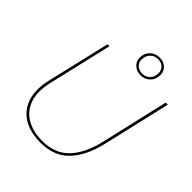

<svg xmlns="http://www.w3.org/2000/svg" viewBox="-239 -1018 1174 1174"><g transform="rotate(45 348.0 -431.0)"><path d="M310 11Q218 11 158.5 -26.5Q99 -64 77.5 -132.5Q56 -201 78 -294L174 -704H191L94 -289Q73 -199 94 -135.5Q115 -72 171 -38Q227 -4 310 -4Q420 -4 484 -72Q548 -140 577 -267L678 -704H696L593 -261Q563 -133 495 -61Q427 11 310 11ZM457 -873Q492 -873 514 -852.5Q536 -832 536 -800Q536 -761 511.5 -737Q487 -713 451 -713Q416 -713 393.5 -734Q371 -755 371 -786Q371 -824 395.5 -848.5Q420 -873 457 -873ZM457 -859Q426 -859 406.5 -838Q387 -817 387 -786Q387 -760 405 -743.5Q423 -727 451 -727Q479 -727 499.5 -746.5Q520 -766 520 -800Q520 -826 503 -842.5Q486 -859 457 -859Z"/></g></svg>

Font: Prodigy Sans Thin
Style: Italic
Weight: 100
Italic angle: -13°
Designer: Wei Huang
Foundry: Wei Huang
Version: Version 1.003; ttfautohint (v1.8.3)